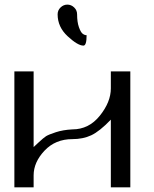

<svg xmlns="http://www.w3.org/2000/svg" viewBox="-20 -808 665 828"><path d="M228.5 -746.1Q228.5 -763.7 241.2 -775.9Q253.9 -788.1 270.5 -788.1Q287.1 -788.1 299.8 -775.9Q312.5 -763.7 312.5 -746.1Q312.5 -712.9 320.3 -690.9Q328.1 -668.9 336.4 -662.6Q344.7 -656.2 353.5 -656.2Q353.5 -611.3 339.8 -611.3Q315.4 -611.3 272 -651.4Q228.5 -691.4 228.5 -746.1ZM292 -208Q218.8 -208 171.9 -158.2Q125 -108.4 125 -51.8V0H42V-500H125V-173.8Q126 -174.8 147 -194.3Q168 -213.9 178.7 -220.7Q189.5 -227.5 220.7 -237.8Q252 -248 292 -250Q363.3 -250 410.6 -309.1Q458 -368.2 458 -426.8V-500H542V0H458V-292Q409.2 -241.2 373.5 -224.6Q337.9 -208 292 -208Z"/></svg>

Font: okolaks
Style: Regular
Weight: 500
Version: Version 000.6.0